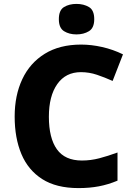

<svg xmlns="http://www.w3.org/2000/svg" viewBox="-20 -952 683 982"><path d="M394 -583Q316 -583 273 -522Q230 -461 230 -355Q230 -246 271 -188.5Q312 -131 399 -131Q444 -131 488 -142.5Q532 -154 581 -172V-28Q533 -8 485.5 1Q438 10 382 10Q268 10 196 -36Q124 -82 89.5 -164Q55 -246 55 -356Q55 -464 94 -547Q133 -630 209 -677Q285 -724 395 -724Q447 -724 502.5 -711.5Q558 -699 609 -674L556 -538Q516 -556 476 -569.5Q436 -583 394 -583ZM371 -932Q408 -932 435 -916Q462 -900 462 -854Q462 -809 435 -792.5Q408 -776 371 -776Q334 -776 307.5 -792.5Q281 -809 281 -854Q281 -900 307.5 -916Q334 -932 371 -932Z"/></svg>

Font: Noto Sans Tamil ExtraBold
Style: Regular
Weight: 800
Designer: Jelle Bosma - Monotype Design Team
Foundry: Monotype Imaging Inc.
Version: Version 2.004; ttfautohint (v1.8.4.7-5d5b)